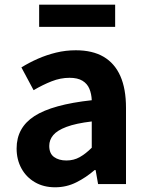

<svg xmlns="http://www.w3.org/2000/svg" viewBox="-20 -789 631 823"><path d="M216.4 13.8Q166.9 13.8 129.6 -7.9Q92.4 -29.5 71.8 -67.2Q51.2 -105 51.2 -152.6Q51.2 -242.2 127.9 -291.6Q204.7 -341 373.3 -359.4Q372.2 -386.8 363.1 -408.6Q354 -430.4 333.4 -442.9Q312.8 -455.5 278.1 -455.5Q239.3 -455.5 201.3 -440.5Q163.3 -425.6 124 -402.4L71.7 -500.1Q105.1 -520.7 142.2 -537.1Q179.3 -553.4 220.3 -563.5Q261.3 -573.5 305.1 -573.5Q376.4 -573.5 424 -545.7Q471.6 -517.8 495.9 -463Q520.1 -408.3 520.1 -327V0H400.4L389.9 -59.9H385.4Q349.3 -28.4 307 -7.3Q264.8 13.8 216.4 13.8ZM264.7 -101.1Q296.1 -101.1 321.6 -115.4Q347.1 -129.7 373.3 -155.8V-268.4Q305.4 -260.3 265.2 -245.2Q225 -230.1 208.1 -209.7Q191.1 -189.3 191.1 -163.8Q191.1 -130.8 211.7 -116Q232.3 -101.1 264.7 -101.1ZM147.8 -673.7V-769.1H473.6V-673.7Z"/></svg>

Font: Noto Sans TC Thin
Style: Regular
Weight: 100
Designer: Ryoko NISHIZUKA 西塚涼子 (kana, bopomofo & ideographs); Paul D. Hunt (Latin, Greek & Cyrillic); Sandoll Communications 산돌커뮤니
Foundry: Adobe
Version: Version 2.004-H2;hotconv 1.0.118;makeotfexe 2.5.65603